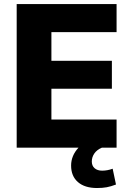

<svg xmlns="http://www.w3.org/2000/svg" viewBox="-20 -739 655 961"><path d="M63.5 -718.8H563.5V-578.1H237.3V-434.6H540V-294.9H237.3V-140.6H563.5V0H490.2Q464.8 10.7 452.1 29.3Q439.5 47.9 439.5 69.3Q439.5 90.8 453.6 103Q467.8 115.2 491.2 115.2Q517.6 115.2 543.9 105.5L560.5 184.6Q535.2 194.3 514.2 198.2Q493.2 202.1 465.8 202.1Q404.3 202.1 370.1 172.4Q335.9 142.6 335.9 89.8Q335.9 40 373 0H63.5Z"/></svg>

Font: Min Sans Black
Style: Regular
Weight: 900
Designer: Jinseong-Kim, NotoSansCJK, Nunito
Foundry: Jinseong-Kim
Version: Version 1.000